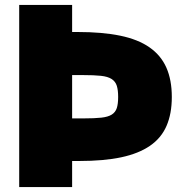

<svg xmlns="http://www.w3.org/2000/svg" viewBox="-20 -760 735 780"><path d="M58 -740H273V-630H295Q396 -630 468.5 -615Q541 -600 587.5 -567.5Q634 -535 656 -485Q678 -435 678 -366Q678 -298 656.5 -248.5Q635 -199 589 -167.5Q543 -136 472.5 -121Q402 -106 303 -106H273V0H58ZM320 -279Q364 -279 391.5 -282Q419 -285 434 -294.5Q449 -304 454.5 -321Q460 -338 460 -366Q460 -394 454.5 -411.5Q449 -429 433.5 -439Q418 -449 390 -452Q362 -455 317 -455H273V-279Z"/></svg>

Font: Encode Sans Narrow
Style: Black
Weight: 900
Designer: Pablo Impallari, Andres Torresi
Foundry: Pablo Impallari, Andres Torresi
Version: Version 1.000; ttfautohint (v1.00) -l 8 -r 50 -G 200 -x 14 -